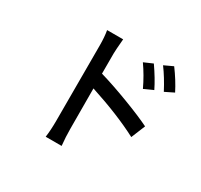

<svg xmlns="http://www.w3.org/2000/svg" viewBox="-168 -1018 1337 1275"><g transform="rotate(30 500.0 -380.0)"><path d="M917 -647.5 849.6 -614.3Q804.7 -700.2 756.8 -764.6L824.2 -795.9Q879.9 -720.7 917 -647.5ZM789.1 -592.8 719.7 -561.5Q680.7 -644.5 630.9 -714.8L698.2 -744.1Q755.9 -661.1 789.1 -592.8ZM433.6 -669.9V-513.7Q534.2 -484.4 658.7 -437Q783.2 -389.6 856.4 -353.5L812.5 -246.1Q658.2 -327.1 433.6 -400.4L434.6 -91.8Q434.6 -29.3 441.4 36.1H319.3Q327.1 -20.5 327.1 -91.8V-669.9Q327.1 -731.4 318.4 -781.2H441.4Q433.6 -692.4 433.6 -669.9Z"/></g></svg>

Font: GenEi Gothic M SemiBold
Style: Regular
Weight: 500
Designer: o_tamon (Modified); [Source Han Sans]
Ryoko NISHIZUKA  (kana & ideographs); Paul D. Hunt (Latin, Greek & Cyrillic); Wenl
Version: Version 1.1a;Original Version 1.004